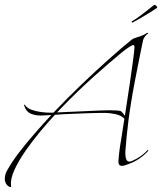

<svg xmlns="http://www.w3.org/2000/svg" viewBox="-48 -679 676 801"><path d="M-2 95Q0 106 -12 98.5Q-24 91 -27 76Q-28 74 -28 67Q-28 59 -25.5 49Q-23 39 -16 28Q2 -4 30.5 -41.5Q59 -79 94 -119Q111 -139 129 -159Q147 -179 166 -199H165Q154 -199 143.5 -198Q133 -197 122 -197Q99 -197 80 -205Q61 -213 53 -238Q52 -241 53.5 -242.5Q55 -244 57 -240Q66 -227 85 -220.5Q104 -214 124.5 -211.5Q145 -209 158 -209H175Q232 -269 291.5 -326Q351 -383 406 -432Q461 -481 502 -514Q512 -521 532 -526Q539 -528 549 -532.5Q559 -537 564 -541Q567 -543 569.5 -541.5Q572 -540 568 -538Q562 -534 556.5 -526.5Q551 -519 549 -512Q547 -503 541.5 -476Q536 -449 528.5 -411Q521 -373 513 -331.5Q505 -290 499 -252Q493 -216 488 -177Q483 -138 480 -106.5Q477 -75 476 -58Q475 -54 475 -48Q475 -42 475 -37Q475 -25 478.5 -15Q482 -5 492 -5Q498 -5 506 -9Q524 -17 539 -27.5Q554 -38 566 -51Q570 -56 570.5 -52.5Q571 -49 567 -46Q552 -30 532 -16.5Q512 -3 489 5Q483 7 475.5 10Q468 13 461 13Q446 13 446 -4Q447 -24 450 -48Q453 -72 457 -94L471 -184Q457 -198 433 -203Q409 -208 391 -208Q355 -208 314 -206.5Q273 -205 237.5 -203.5Q202 -202 181 -200Q153 -170 120.5 -131Q88 -92 59 -50.5Q30 -9 12.5 29Q-5 67 -2 95ZM473 -196Q483 -259 492 -320.5Q501 -382 507 -426.5Q513 -471 513 -483Q513 -491 508 -491Q499 -491 461 -461Q410 -419 345 -361Q280 -303 215 -236L190 -210L369 -218Q374 -218 385.5 -218.5Q397 -219 410 -219Q426 -219 440 -218Q454 -217 457 -215Q465 -208 473 -196ZM507 -586Q503 -584 501.5 -586.5Q500 -589 502 -590Q522 -601 550 -623Q578 -645 596 -659Q599 -659 603.5 -655Q608 -651 608 -648Q608 -647 607.5 -646.5Q607 -646 607 -646Q595 -638 575 -625.5Q555 -613 536 -602Q517 -591 507 -586Z"/></svg>

Font: Explora
Style: Regular
Weight: 400
Designer: Robert E. Leuschke
Foundry: Robert E. Leuschke
Version: Version 1.010